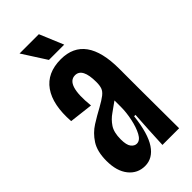

<svg xmlns="http://www.w3.org/2000/svg" viewBox="-221 -722 781 781"><g transform="rotate(-45 170.0 -331.5)"><path d="M110 11Q67 11 40 -22.5Q13 -56 13 -115Q13 -169 34 -201.5Q55 -234 86 -253.5Q117 -273 147 -289Q174 -304 188 -315Q202 -326 206.5 -338.5Q211 -351 211 -371Q211 -452 169 -452Q114 -452 128 -319L26 -331Q19 -431 57 -485Q95 -539 174 -539Q315 -539 315 -343V-222Q315 -166 315.5 -110.5Q316 -55 316 0H220Q222 -41 224 -82Q226 -123 229 -164H221Q211 -74 182.5 -31.5Q154 11 110 11ZM150 -77Q169 -77 182 -101.5Q195 -126 202.5 -161.5Q210 -197 210 -228V-266Q190 -251 168 -236Q146 -221 131 -198.5Q116 -176 116 -136Q116 -103 126.5 -90Q137 -77 150 -77ZM138 -571 72 -674H183L226 -571Z"/></g></svg>

Font: Bricolage Grotesque 96pt Condensed Medium
Style: Regular
Weight: 500
Width: 3
Designer: Mathieu Triay
Foundry: Atelier Triay
Version: Version 1.001; ttfautohint (v1.8.4.7-5d5b);gftools[0.9.33.de